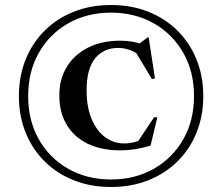

<svg xmlns="http://www.w3.org/2000/svg" viewBox="-20 -736 888 767"><path d="M423.5 -716Q504 -716 571.5 -689.5Q639 -663 688.5 -614Q738 -565 765 -498.5Q792 -432 792 -352Q792 -272.5 765 -206Q738 -139.5 688.5 -90.8Q639 -42 571.5 -15.5Q504 11 423.5 11Q343 11 275.5 -15.5Q208 -42 158.8 -90.8Q109.5 -139.5 82.5 -206Q55.5 -272.5 55.5 -352Q55.5 -432 82.5 -498.5Q109.5 -565 158.8 -614Q208 -663 275.5 -689.5Q343 -716 423.5 -716ZM423 -685.5Q328 -685.5 253 -643Q178 -600.5 135.2 -525.2Q92.5 -450 92.5 -352Q92.5 -254.5 135.2 -179.2Q178 -104 253 -61.5Q328 -19 423 -19Q519 -19 594 -61.5Q669 -104 712 -179.2Q755 -254.5 755 -352.5Q755 -450 712 -525.2Q669 -600.5 594 -643Q519 -685.5 423 -685.5ZM476 -163Q497 -163 516.8 -168.2Q536.5 -173.5 555 -184.5L524.5 -161L595.5 -267.5H608.5L581.5 -154.5Q553.5 -145.5 523.2 -140.5Q493 -135.5 458 -135.5Q386.5 -135.5 332.2 -161Q278 -186.5 247.5 -235.8Q217 -285 217 -356Q217 -420.5 247.2 -469.5Q277.5 -518.5 332.2 -546Q387 -573.5 460.5 -573.5Q486.5 -573.5 508.5 -569.5Q530.5 -565.5 557 -557.5L526 -553.5L568.5 -586H574L599 -423L587 -420L514.5 -540.5L543 -512Q520.5 -528.5 498 -536.5Q475.5 -544.5 451 -544.5Q395 -544.5 360.5 -503.5Q326 -462.5 326 -375Q326 -308 346 -260.5Q366 -213 400 -188Q434 -163 476 -163Z"/></svg>

Font: Newsreader 60pt Medium
Style: Regular
Weight: 500
Designer: Hugues Gentile
Foundry: Production Type
Version: Version 1.003